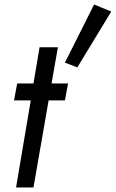

<svg xmlns="http://www.w3.org/2000/svg" viewBox="-20 -829 512 849"><path d="M396 -809 472 -778 322 -531 267 -552ZM56 -460H128L155 -620H236L208 -460H281L267 -385H195L128 0H51L116 -385H42Z"/></svg>

Font: Von Book
Style: Italic
Weight: 400
Version: Version 4.000; ttfautohint (v1.8.4.7-5d5b)